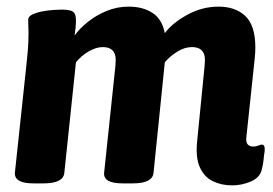

<svg xmlns="http://www.w3.org/2000/svg" viewBox="-20 -551 824 579"><path d="M680 8Q647 8 621 -5Q595 -18 582 -48Q569 -78 575 -130L597 -352Q598 -362 598 -370Q598 -409 559 -409Q537 -409 515 -395.5Q493 -382 477 -363L443 -30Q440 2 381 2H350Q291 2 294 -30L328 -352Q328 -358 328.5 -362Q329 -366 329 -370Q329 -409 290 -409Q270 -409 247.5 -396Q225 -383 209 -363L174 -30Q171 2 112 2H81Q22 2 25 -31L59 -349Q62 -376 64 -399.5Q66 -423 66 -453Q66 -462 65.5 -471Q65 -480 65 -491Q65 -501 77 -507Q89 -513 107 -516.5Q125 -520 141.5 -521Q158 -522 166 -522Q192 -522 200.5 -515.5Q209 -509 209 -490Q209 -469 205 -444Q220 -465 245 -485Q270 -505 301.5 -518Q333 -531 368 -531Q411 -531 440 -512Q469 -493 477 -451Q499 -481 544 -506Q589 -531 639 -531Q690 -531 720 -502.5Q750 -474 750 -408Q750 -400 749.5 -391Q749 -382 748 -373L723 -138Q721 -122 727 -115.5Q733 -109 744 -109Q752 -109 759 -112Q766 -115 770 -115Q780 -115 778 -94Q776 -84 775 -70.5Q774 -57 769 -38Q763 -15 736 -3.5Q709 8 680 8Z"/></svg>

Font: Asap Semi Condensed Semi Condensed Regular
Style: Bold Italic
Weight: 700
Width: 4
Italic angle: -6°
Designer: Pablo Cosgaya
Foundry: Omnibus-Type
Version: Version 3.001; ttfautohint (v1.8.4.7-5d5b)